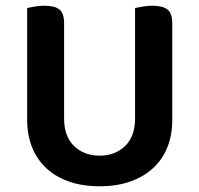

<svg xmlns="http://www.w3.org/2000/svg" viewBox="-20 -635 697 671"><path d="M328 16Q268 16 221 -0.5Q174 -17 141.5 -47.5Q109 -78 92 -120.5Q75 -163 75 -216V-607Q83 -609 100.5 -612Q118 -615 135 -615Q171 -615 187.5 -602Q204 -589 204 -554V-221Q204 -158 239 -124.5Q274 -91 328 -91Q382 -91 417 -124.5Q452 -158 452 -221V-607Q461 -609 478 -612Q495 -615 512 -615Q548 -615 565 -602Q582 -589 582 -554V-216Q582 -163 565 -120.5Q548 -78 515 -47.5Q482 -17 435 -0.5Q388 16 328 16Z"/></svg>

Font: Baloo Bhai 2 SemiBold
Style: Regular
Weight: 600
Designer: Supriya Tembe, Noopur Datye and Ek Type
Foundry: Ek Type
Version: Version 1.640;PS 1.000;hotconv 16.6.51;makeotf.lib2.5.65220;